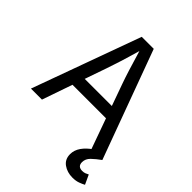

<svg xmlns="http://www.w3.org/2000/svg" viewBox="-258 -865 1215 1215"><g transform="rotate(45 349.0 -258.0)"><path d="M25.4 0 289.6 -727.5H397L664.6 0H566.9L494.1 -203.1H194.3L124 0ZM222.7 -284.2H465.3L412.6 -431.6Q399.4 -468.3 382.8 -521.2Q366.2 -574.2 342.8 -653.3Q319.8 -572.8 302.7 -519Q285.6 -465.3 273.9 -431.6ZM609.4 212.9Q562 212.9 527.8 188.5Q493.7 164.1 493.7 118.2Q493.7 82 516.4 49.8Q539.1 17.6 577.1 -7.8L664.6 0Q631.3 23.9 607.2 47.1Q583 70.3 583 100.6Q583 139.2 623.5 139.2Q637.2 139.2 648.2 135Q659.2 130.9 668.5 125.5L697.8 188.5Q683.1 196.8 661.1 204.8Q639.2 212.9 609.4 212.9Z"/></g></svg>

Font: Inter
Style: Regular
Weight: 400
Designer: Rasmus Andersson
Foundry: rsms
Version: Version 4.001;git-9221beed3